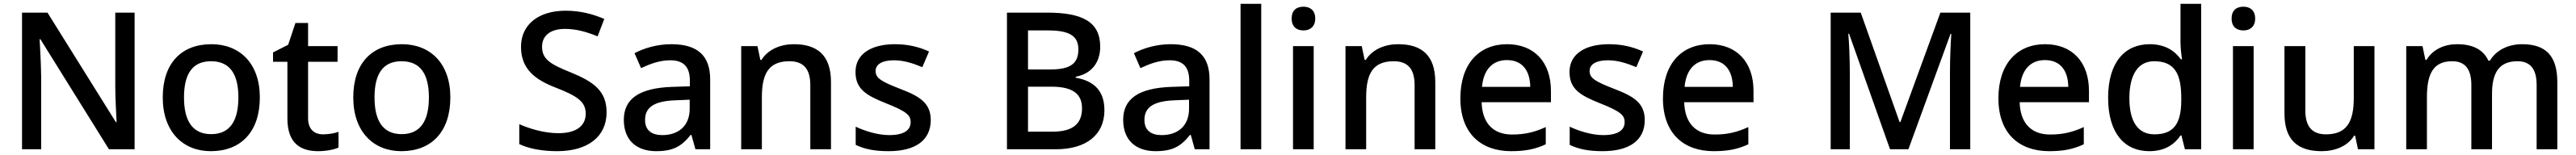

<svg xmlns="http://www.w3.org/2000/svg" viewBox="-20 -780 13455 810"><path d="M683 0V-714H582V-333C582 -267 587 -185 589 -142H585L228 -714H95V0H195V-378C194 -449 190 -521 187 -575H191L549 0Z M1337 -271C1337 -449 1232 -549 1084 -549C927 -549 830 -449 830 -271C830 -91 936 10 1081 10C1238 10 1337 -91 1337 -271ZM941 -271C941 -391 983 -460 1082 -460C1182 -460 1225 -391 1225 -271C1225 -150 1182 -79 1083 -79C984 -79 941 -150 941 -271Z M1667 -78C1621 -78 1589 -105 1589 -162V-457H1743V-539H1589V-660H1523L1485 -546L1406 -506V-457H1481V-161C1481 -27 1554 10 1642 10C1682 10 1725 2 1748 -9V-91C1726 -83 1695 -78 1667 -78Z M2332 -271C2332 -449 2227 -549 2079 -549C1922 -549 1825 -449 1825 -271C1825 -91 1931 10 2076 10C2233 10 2332 -91 2332 -271ZM1936 -271C1936 -391 1978 -460 2077 -460C2177 -460 2220 -391 2220 -271C2220 -150 2177 -79 2078 -79C1979 -79 1936 -150 1936 -271Z M3148 -193C3148 -305 3080 -353 2960 -402C2853 -445 2811 -471 2811 -536C2811 -592 2852 -629 2931 -629C2990 -629 3045 -613 3101 -590L3136 -681C3075 -707 3010 -724 2934 -724C2794 -724 2701 -653 2701 -535C2701 -418 2777 -363 2880 -323C2993 -279 3039 -250 3039 -186C3039 -124 2992 -84 2897 -84C2822 -84 2747 -107 2692 -131V-27C2742 -3 2812 10 2890 10C3050 10 3148 -66 3148 -193Z M3486 -549C3413 -549 3345 -529 3294 -502L3328 -424C3375 -446 3425 -465 3480 -465C3545 -465 3583 -436 3583 -358V-329L3490 -326C3319 -320 3238 -264 3238 -154C3238 -42 3310 10 3407 10C3497 10 3540 -16 3587 -75H3591L3612 0H3689V-365C3689 -491 3621 -549 3486 -549ZM3510 -256 3582 -259V-212C3582 -119 3520 -74 3439 -74C3386 -74 3349 -97 3349 -153C3349 -215 3389 -252 3510 -256Z M4126 -549C4058 -549 3992 -523 3957 -467H3951L3936 -539H3851V0H3959V-271C3959 -393 3993 -460 4103 -460C4178 -460 4212 -418 4212 -335V0H4320V-351C4320 -490 4250 -549 4126 -549Z M4841 -153C4841 -242 4782 -277 4683 -315C4583 -354 4553 -371 4553 -409C4553 -444 4587 -465 4649 -465C4700 -465 4749 -449 4797 -429L4832 -511C4777 -536 4720 -549 4654 -549C4530 -549 4448 -498 4448 -404C4448 -314 4505 -281 4608 -240C4714 -198 4736 -178 4736 -142C4736 -101 4703 -74 4624 -74C4565 -74 4497 -95 4449 -118V-23C4495 -1 4546 10 4621 10C4760 10 4841 -46 4841 -153Z M5449 -714H5239V0H5495C5651 0 5748 -74 5748 -204C5748 -316 5682 -359 5598 -374V-379C5680 -394 5726 -453 5726 -536C5726 -667 5631 -714 5449 -714ZM5466 -417H5349V-621H5454C5564 -621 5612 -593 5612 -522C5612 -453 5577 -417 5466 -417ZM5349 -327H5472C5592 -327 5631 -282 5631 -214C5631 -141 5592 -92 5478 -92H5349Z M6094 -549C6021 -549 5953 -529 5902 -502L5936 -424C5983 -446 6033 -465 6088 -465C6153 -465 6191 -436 6191 -358V-329L6098 -326C5927 -320 5846 -264 5846 -154C5846 -42 5918 10 6015 10C6105 10 6148 -16 6195 -75H6199L6220 0H6297V-365C6297 -491 6229 -549 6094 -549ZM6118 -256 6190 -259V-212C6190 -119 6128 -74 6047 -74C5994 -74 5957 -97 5957 -153C5957 -215 5997 -252 6118 -256Z M6567 0V-760H6459V0Z M6788 -745C6753 -745 6726 -728 6726 -683C6726 -639 6753 -621 6788 -621C6820 -621 6849 -639 6849 -683C6849 -728 6820 -745 6788 -745ZM6841 -539H6733V0H6841Z M7282 -549C7214 -549 7148 -523 7113 -467H7107L7092 -539H7007V0H7115V-271C7115 -393 7149 -460 7259 -460C7334 -460 7368 -418 7368 -335V0H7476V-351C7476 -490 7406 -549 7282 -549Z M7851 -549C7705 -549 7607 -447 7607 -266C7607 -83 7715 10 7872 10C7949 10 7999 -1 8053 -26V-116C7996 -90 7946 -77 7877 -77C7778 -77 7721 -137 7718 -246H8080V-305C8080 -456 7992 -549 7851 -549ZM7850 -466C7933 -466 7971 -408 7972 -326H7720C7728 -416 7775 -466 7850 -466Z M8570 -153C8570 -242 8511 -277 8412 -315C8312 -354 8282 -371 8282 -409C8282 -444 8316 -465 8378 -465C8429 -465 8478 -449 8526 -429L8561 -511C8506 -536 8449 -549 8383 -549C8259 -549 8177 -498 8177 -404C8177 -314 8234 -281 8337 -240C8443 -198 8465 -178 8465 -142C8465 -101 8432 -74 8353 -74C8294 -74 8226 -95 8178 -118V-23C8224 -1 8275 10 8350 10C8489 10 8570 -46 8570 -153Z M8909 -549C8763 -549 8665 -447 8665 -266C8665 -83 8773 10 8930 10C9007 10 9057 -1 9111 -26V-116C9054 -90 9004 -77 8935 -77C8836 -77 8779 -137 8776 -246H9138V-305C9138 -456 9050 -549 8909 -549ZM8908 -466C8991 -466 9029 -408 9030 -326H8778C8786 -416 8833 -466 8908 -466Z M9851 0H9947L10167 -603H10171C10168 -561 10164 -474 10164 -405V0H10270V-714H10114L9905 -142H9901L9698 -714H9541V0H9641V-399C9641 -474 9637 -563 9633 -604H9637Z M10661 -549C10515 -549 10417 -447 10417 -266C10417 -83 10525 10 10682 10C10759 10 10809 -1 10863 -26V-116C10806 -90 10756 -77 10687 -77C10588 -77 10531 -137 10528 -246H10890V-305C10890 -456 10802 -549 10661 -549ZM10660 -466C10743 -466 10781 -408 10782 -326H10530C10538 -416 10585 -466 10660 -466Z M11205 10C11287 10 11337 -26 11368 -72H11373L11391 0H11476V-760H11368V-559C11368 -531 11373 -488 11376 -470H11370C11338 -514 11288 -549 11207 -549C11077 -549 10990 -454 10990 -269C10990 -84 11076 10 11205 10ZM11232 -78C11145 -78 11101 -146 11101 -267C11101 -387 11145 -460 11230 -460C11339 -460 11372 -392 11372 -268V-252C11371 -136 11334 -78 11232 -78Z M11697 -745C11662 -745 11635 -728 11635 -683C11635 -639 11662 -621 11697 -621C11729 -621 11758 -639 11758 -683C11758 -728 11729 -745 11697 -745ZM11750 -539H11642V0H11750Z M12381 -539H12273V-268C12273 -146 12238 -78 12128 -78C12054 -78 12020 -120 12020 -203V-539H11911V-187C11911 -49 11980 10 12105 10C12174 10 12240 -15 12275 -71H12280L12295 0H12381Z M13152 -549C13085 -549 13019 -522 12984 -463H12976C12949 -522 12893 -549 12812 -549C12748 -549 12686 -523 12653 -467H12647L12632 -539H12547V0H12655V-271C12655 -393 12687 -460 12787 -460C12855 -460 12887 -418 12887 -336V0H12995V-289C12995 -400 13032 -460 13128 -460C13196 -460 13228 -418 13228 -336V0H13336V-351C13336 -490 13274 -549 13152 -549Z"/></svg>

Font: Noto Sans Balinese Medium
Style: Regular
Weight: 500
Designer: Aditya Bayu, David Williams
Foundry: David Williams
Version: Version 2.005